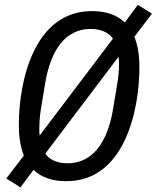

<svg xmlns="http://www.w3.org/2000/svg" viewBox="-20 -757 665 815"><path d="M66.8 38.4 122.2 -35.9C155.5 -4.6 200.3 12.1 261.7 12.1C509.2 12.1 571.7 -289.8 571.7 -470.9C571.7 -522.4 564.6 -565.7 550.4 -600.9L625 -698.9L565 -736.5L509.9 -661.9C476.6 -693.2 431.1 -709.9 370.4 -709.9C122.5 -709.9 60 -408 60 -227.3C60 -175.8 66.8 -132.5 81.3 -96.9L6.7 0.7ZM147 -216.6C147.4 -239.7 149.1 -268.5 154.1 -296.9L172.2 -406.2C196 -546.9 259.2 -634.2 364.7 -634.2C408.4 -634.2 440.7 -619.3 459.5 -593L148.1 -181.5C146.7 -192.8 146.7 -203.5 147 -216.6ZM172.2 -104.8 483.3 -516.3C485.1 -506 485.1 -495.4 485.1 -483C485.1 -460.6 483 -432.9 478 -403.1L459.5 -291.5C435.7 -151.3 372.2 -63.9 267 -63.9C223 -63.9 190.7 -78.5 172.2 -104.8Z"/></svg>

Font: Margiela Mono Italic Text It
Style: Regular
Weight: 400
Designer: Mike Abbink, Paul van der Laan, Pieter van Rosmalen
Foundry: Bold Monday
Version: Version 2.003 2021